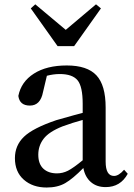

<svg xmlns="http://www.w3.org/2000/svg" viewBox="-20 -839 608 874"><path d="M317.4 -628.9H242.2L120.1 -800.8L140.6 -819.3L279.3 -703.1L417 -819.3L439.5 -800.8ZM356.4 -109.4V-293Q312.5 -281.2 264.6 -263.7Q203.1 -239.3 178.7 -207.5Q154.3 -175.8 154.3 -134.8Q154.3 -92.8 177.2 -71.3Q200.2 -49.8 239.3 -49.8Q265.6 -49.8 289.6 -62Q313.5 -74.2 356.4 -109.4ZM544.9 -66.4 561.5 -47.9Q528.3 12.7 460.9 12.7Q419.9 12.7 393.6 -10.3Q367.2 -33.2 359.4 -74.2Q311.5 -25.4 276.9 -5.4Q242.2 14.6 192.4 14.6Q128.9 14.6 88.4 -21Q47.9 -56.6 47.9 -119.1Q47.9 -176.8 88.9 -216.3Q129.9 -255.9 236.3 -292Q335.9 -320.3 356.4 -325.2V-366.2Q356.4 -445.3 333 -473.6Q309.6 -502 252 -502Q223.6 -502 193.4 -494.1L175.8 -419.9Q164.1 -358.4 116.2 -358.4Q69.3 -358.4 63.5 -402.3Q76.2 -466.8 134.3 -503.9Q192.4 -541 284.2 -541Q377 -541 418.9 -496.1Q460.9 -451.2 460.9 -349.6V-103.5Q460.9 -38.1 499 -38.1Q520.5 -38.1 544.9 -66.4Z"/></svg>

Font: GenYoMin TW TTF SemiBold
Style: Regular
Weight: 600
Version: Version 1.300